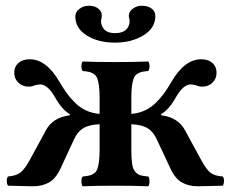

<svg xmlns="http://www.w3.org/2000/svg" viewBox="-20 -649 807 671"><path d="M328.1 -251V-307.1Q328.1 -332 325.9 -348.4Q323.7 -364.7 320.1 -374.8Q316.4 -384.8 308.6 -390.1Q300.8 -395.5 292.5 -397.5Q284.2 -399.4 269 -400.9Q264.6 -405.3 264.6 -417.5Q264.6 -429.7 269 -434.1Q313 -432.1 382.8 -432.1Q452.1 -432.1 498 -434.1Q502.4 -429.7 502.4 -417.5Q502.4 -405.3 498 -400.9Q482.9 -399.4 474.6 -397.5Q466.3 -395.5 458.5 -390.1Q450.7 -384.8 447 -374.8Q443.4 -364.7 441.2 -348.4Q439 -332 439 -307.1V-251Q463.9 -252.9 485.1 -262.5Q506.3 -272 523.4 -288.6Q540.5 -305.2 553 -322.3Q565.4 -339.4 579.1 -362.8Q625 -441.9 683.1 -441.9Q708 -441.9 722.4 -429Q736.8 -416 736.8 -395Q736.8 -373.5 722.4 -359.9Q708 -346.2 687 -346.2Q674.8 -346.2 665 -351.1Q650.4 -354 647 -354Q620.1 -354 594.2 -308.1Q570.8 -266.1 543 -250V-246.1Q603 -238.8 627 -192.9L680.2 -95.2Q700.2 -57.6 714.8 -45.9Q729.5 -34.2 758.8 -32.2Q763.2 -25.4 762.9 -16.1Q762.7 -6.8 758.8 0L671.9 2Q639.2 2 615.5 -11.5Q591.8 -24.9 575.2 -61L527.8 -162.1Q516.1 -188.5 495.8 -200.9Q475.6 -213.4 439 -214.8V-126Q439 -94.7 441.7 -76.7Q444.3 -58.6 452.4 -49.1Q460.4 -39.6 470 -36.6Q479.5 -33.7 498 -32.2Q502.4 -27.8 502.4 -15.1Q502.4 -2.4 498 2Q452.1 0 383.8 0Q314.9 0 269 2Q264.6 -2.4 264.6 -15.1Q264.6 -27.8 269 -32.2Q284.2 -33.7 292.5 -35.6Q300.8 -37.6 308.6 -43Q316.4 -48.3 320.1 -58.3Q323.7 -68.4 325.9 -84.7Q328.1 -101.1 328.1 -126V-214.8Q291.5 -213.4 271 -200.9Q250.5 -188.5 238.8 -162.1L191.9 -61Q175.3 -24.9 151.6 -11.5Q127.9 2 95.2 2L7.8 0Q3.9 -6.8 3.7 -16.1Q3.4 -25.4 7.8 -32.2Q37.1 -34.7 52 -46.4Q66.9 -58.1 86.9 -95.2L140.1 -192.9Q164.1 -238.8 224.1 -246.1V-250Q196.3 -266.1 172.9 -308.1Q147 -354 120.1 -354Q116.7 -354 102.1 -351.1Q92.3 -346.2 80.1 -346.2Q59.1 -346.2 44.4 -359.9Q29.8 -373.5 29.8 -395Q29.8 -416 44.4 -429Q59.1 -441.9 84 -441.9Q142.1 -441.9 188 -362.8Q201.7 -339.4 214.1 -322.3Q226.6 -305.2 243.7 -288.6Q260.7 -272 282 -262.5Q303.2 -252.9 328.1 -251ZM522.9 -592.8Q522.9 -550.8 481.2 -525.4Q439.5 -500 381.8 -500Q323.7 -500 283.4 -524.9Q243.2 -549.8 243.2 -591.8Q243.2 -606.9 257.3 -617.9Q271.5 -628.9 292 -628.9Q311 -628.9 323.5 -618.9Q335.9 -608.9 335.9 -595.2Q335.9 -589.8 335 -585.9Q333 -578.1 333 -577.1Q333 -557.6 345 -545.4Q356.9 -533.2 381.8 -533.2Q407.7 -533.2 420.4 -545.2Q433.1 -557.1 433.1 -576.2Q433.1 -580.1 431.2 -585.9Q430.2 -588.9 430.2 -594.2Q430.2 -608.4 444.1 -618.7Q458 -628.9 475.1 -628.9Q496.6 -628.9 509.8 -619.1Q522.9 -609.4 522.9 -592.8Z"/></svg>

Font: Common Serif SemiBold
Style: Regular
Weight: 600
Designer: Philipp H. Poll, Khaled Hosny
Foundry: Stefan Peev, Context Ltd.
Version: Version 1.026